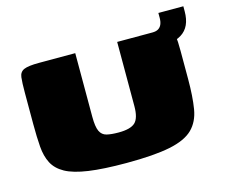

<svg xmlns="http://www.w3.org/2000/svg" viewBox="-81 -634 871 743"><g transform="rotate(-15 354.5 -262.5)"><path d="M654 -250Q654 -180 646 -131.5Q638 -83 608 -53.5Q578 -24 514.5 -11Q451 2 340 2Q248 2 189 -6.5Q130 -15 97.5 -33Q65 -51 50.5 -79Q36 -107 33 -146Q30 -185 30 -236V-362Q30 -403 32.5 -424Q35 -445 52.5 -452.5Q70 -460 113 -460H258V-205Q258 -165 266.5 -147Q275 -129 293.5 -124.5Q312 -120 341 -120Q389 -120 407.5 -137.5Q426 -155 426 -203V-460H569Q613 -460 630.5 -452.5Q648 -445 651 -424Q654 -403 654 -362ZM546 -394V-460H567Q582 -460 591 -465.5Q600 -471 604.5 -481.5Q609 -492 609 -507V-527H709V-507Q709 -444 668.5 -419Q628 -394 546 -394Z"/></g></svg>

Font: Genos Black
Style: Regular
Weight: 900
Designer: Robert E. Leuschke
Foundry: Robert E. Leuschke
Version: Version 1.010